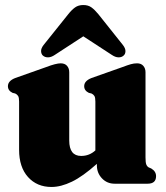

<svg xmlns="http://www.w3.org/2000/svg" viewBox="-20 -731 660 764"><path d="M56 -135V-327Q56 -343 52 -349.2Q48 -355.5 40.5 -359L30 -361.5Q11.5 -370.5 11.5 -388Q11.5 -409 40.5 -420.5L163.5 -464Q202.5 -479 221.5 -479Q238 -479 246.8 -469Q255.5 -459 255.5 -443.5V-172Q255.5 -110.5 303 -110.5Q335.5 -110.5 359.5 -132.5V-327Q359.5 -343 355.5 -349.2Q351.5 -355.5 344 -359L333.5 -361.5Q315 -370.5 315 -388Q315 -409 344 -420.5L467 -464Q488 -472 500.5 -475.5Q513 -479 525.5 -479Q541.5 -479 550.2 -469Q559 -459 559 -443.5V-104.5Q559 -84.5 562 -76.8Q565 -69 571.5 -65L582 -60.5Q601 -49 601 -30Q601 0 567.5 0H436Q406 0 385.8 -21.2Q365.5 -42.5 365.5 -73V-79Q309.5 -29 266 -8Q222.5 13 185 13Q127 13 91.5 -26.5Q56 -66 56 -135ZM198 -512.5Q184 -503 171.5 -502.8Q159 -502.5 150.5 -510Q144 -516 143.5 -527.2Q143 -538.5 153.5 -552L252 -675Q265.5 -692 278.8 -701.5Q292 -711 311.5 -711Q331 -711 344 -701.5Q357 -692 371 -675L469 -552Q479.5 -538.5 479.2 -527.2Q479 -516 472 -510Q464 -502.5 451.5 -502.8Q439 -503 425 -512.5L311.5 -586.5Z"/></svg>

Font: Fraunces 72pt Soft Black
Style: Regular
Weight: 900
Version: Version 1.000;[b76b70a41]